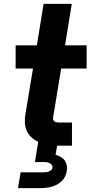

<svg xmlns="http://www.w3.org/2000/svg" viewBox="-20 -755 490 995"><path d="M73 220 87 138H202Q209 138 216.5 137.5Q224 137 231 134.5Q238 132 244.5 127Q251 122 252 115Q253 107 249.5 101Q246 95 239.5 91.5Q233 88 226 86.5Q219 85 211 85H161L178 -20Q159 -29 143 -43.5Q127 -58 118.5 -77.5Q110 -97 109 -119.5Q108 -142 112 -165L151 -400H61V-520H171L206 -735H352L317 -520H429V-400H297L255 -145Q254 -139 256.5 -133.5Q259 -128 263.5 -125Q268 -122 274.5 -121Q281 -120 287 -120H353V0H276L268 47Q281 51 294 58Q307 65 315 76Q323 87 326 101.5Q329 116 326 131Q324 145 317.5 159Q311 173 299.5 184Q288 195 274.5 202Q261 209 246.5 213Q232 217 217.5 218.5Q203 220 188 220Z"/></svg>

Font: Iosevka Etoile Heavy
Style: Italic
Weight: 900
Italic angle: -9°
Designer: Belleve Invis
Foundry: Belleve Invis
Version: Version 22.1.2; ttfautohint (v1.8.4)